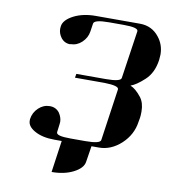

<svg xmlns="http://www.w3.org/2000/svg" viewBox="-85 -688 811 915"><g transform="rotate(10 320.5 -230.5)"><path d="M81.1 -68.8V-76.2Q85.4 -108.9 109.9 -131.8Q133.3 -153.8 164.1 -153.8Q193.8 -153.8 210.9 -130.9Q225.1 -109.4 225.1 -87.9Q225.1 -86.4 224.6 -82.8Q224.1 -79.1 224.1 -77.1L219.2 -38.1Q217.8 -28.3 234.4 -23.7Q251 -19 287.1 -19H358.9Q431.6 -19 433.1 -38.1L469.2 -288.1Q472.2 -306.6 401.9 -308.1H257.8L261.2 -327.1H403.8Q476.6 -327.1 478 -346.2L512.2 -577.1Q515.1 -596.2 443.8 -596.2H372.1Q300.8 -596.2 297.9 -577.1L292 -538.1Q287.6 -506.8 263.2 -483.9Q239.7 -461.9 209 -461.9L208 -460.9Q179.2 -460.9 162.1 -483.9Q147.9 -503.4 147.9 -525.9Q147.9 -534.2 148.9 -538.1Q153.3 -569.3 199.2 -592.8Q243.7 -615.2 304.2 -615.2H518.1Q576.7 -615.2 611.8 -569.8Q640.1 -534.2 640.1 -486.8Q640.1 -478.5 638.2 -460.9Q629.4 -397.5 590.8 -361.8Q552.2 -326.2 524.9 -316.9Q550.3 -307.1 578.1 -272Q598.1 -246.1 598.1 -204.1Q598.1 -184.1 596.2 -172.9L592.8 -153.8Q584 -90.3 535.2 -44.9Q486.3 0 428.2 0H392.1L379.9 77.1Q375.5 108.9 330.1 131.8Q286.6 153.8 226.1 153.8L248 0H212.9Q152.8 0 115.2 -22Q81.1 -41.5 81.1 -68.8Z"/></g></svg>

Font: Hjet
Style: Italic
Weight: 400
Designer: T. Christopher White
Version: Version 1.2